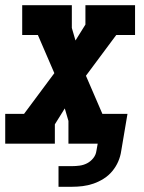

<svg xmlns="http://www.w3.org/2000/svg" viewBox="-31 -550 551 735"><path d="M193 165V86H245Q259 86 274 84Q289 82 302.5 75Q316 68 326 55.5Q336 43 338 28L343 0H231V-87L217 -135L179 -74V0H-11V-114H61L177 -270L114 -416H54V-530H244V-443L258 -395L296 -456V-530H486V-416H414L298 -260L361 -114H457L433 28Q430 49 421.5 68.5Q413 88 399 105Q385 122 366 134Q347 146 326.5 153Q306 160 285.5 162.5Q265 165 245 165Z"/></svg>

Font: Iosevka Slab Heavy Oblique
Style: Regular
Weight: 900
Italic angle: -9°
Monospace: yes
Designer: Belleve Invis
Foundry: Belleve Invis
Version: Version 11.1.1; ttfautohint (v1.8.3)